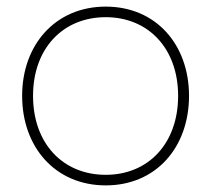

<svg xmlns="http://www.w3.org/2000/svg" viewBox="-20 -537 639 581"><path d="M300 24C452 24 552 -91 552 -247C552 -402 452 -517 300 -517C148 -517 47 -402 47 -247C47 -91 148 24 300 24ZM300 -8C170 -8 80 -103 80 -247C80 -390 170 -485 300 -485C429 -485 519 -390 519 -247C519 -103 429 -8 300 -8Z"/></svg>

Font: LINE Seed JP_OTF Thin
Style: Regular
Weight: 250
Designer: LY Corporation & Fontrix & Fontworks
Version: Version 1.007